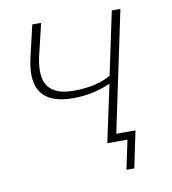

<svg xmlns="http://www.w3.org/2000/svg" viewBox="-74 -585 686 768"><g transform="rotate(-10 268.5 -201.0)"><path d="M466 -520 363 -31H441L410 118H378L403 0H321L371 -233Q300 -201 218 -201Q38 -201 76 -382L108 -520H144L112 -386Q95 -305 123.5 -267.5Q152 -230 225 -230Q318 -230 377 -264L431 -520Z"/></g></svg>

Font: Raleway-v4020 ExtraLight
Style: Italic
Weight: 275
Italic angle: -12°
Designer: Matt McInerney, Pablo Impallari, Rodrigo Fuenzalida
Foundry: Matt McInerney, Pablo Impallari, Rodrigo Fuenzalida
Version: Version 4.020;PS 004.020;hotconv 1.0.88;makeotf.lib2.5.64775